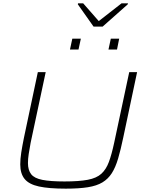

<svg xmlns="http://www.w3.org/2000/svg" viewBox="-20 -1119 873 1147"><path d="M373 8Q272 8 212.5 -5Q153 -18 127 -50Q101 -82 101 -137Q101 -169 107 -208Q113 -247 123 -296L206 -688H253L163 -266Q156 -229 151.5 -199Q147 -169 147 -145Q147 -103 166 -78.5Q185 -54 233 -44.5Q281 -35 365 -35Q452 -35 504.5 -45Q557 -55 585.5 -81Q614 -107 630.5 -151.5Q647 -196 662 -266L752 -688H799L716 -296Q701 -224 685.5 -171.5Q670 -119 648 -84.5Q626 -50 592 -29.5Q558 -9 505 -0.5Q452 8 373 8ZM628 -823 642 -888H692L679 -823ZM398 -823 412 -888H463L449 -823ZM539 -960 445 -1093 446 -1099H477L570 -993L706 -1099H745L743 -1093L593 -960Z"/></svg>

Font: Saira Expanded ExtraLight
Style: Italic
Weight: 250
Width: 7
Italic angle: -12°
Designer: Hector Gatti with collaboration of the Omnibus-Type team
Foundry: Omnibus-Type
Version: Version 1.101